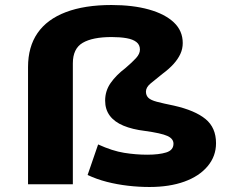

<svg xmlns="http://www.w3.org/2000/svg" viewBox="-20 -736 921 767"><path d="M577 11Q535 11 491.5 6Q448 1 407 -9.5Q366 -20 330 -37L372 -159Q429 -133 476 -125.5Q523 -118 568 -118Q615 -118 644 -127Q673 -136 673 -162Q673 -182 648.5 -193Q624 -204 559 -213Q509 -219 473 -234Q437 -249 418.5 -274Q400 -299 400 -334Q400 -373 422 -404.5Q444 -436 481 -464Q508 -487 523.5 -504Q539 -521 539 -538Q539 -557 525 -568Q511 -579 485.5 -583.5Q460 -588 426 -588Q350 -588 310.5 -565Q271 -542 271 -483V0H92V-468Q92 -549 130 -604Q168 -659 243 -687.5Q318 -716 425 -716Q511 -716 575 -698Q639 -680 674.5 -646.5Q710 -613 710 -564Q710 -541 700.5 -520.5Q691 -500 673.5 -480.5Q656 -461 629 -441Q600 -418 581.5 -402.5Q563 -387 563 -370Q563 -355 572.5 -345.5Q582 -336 606.5 -329.5Q631 -323 675 -314Q759 -295 801 -260.5Q843 -226 843 -164Q843 -112 809.5 -72Q776 -32 716.5 -10.5Q657 11 577 11Z"/></svg>

Font: Nunito Sans 7pt Expanded ExtraBold
Style: Regular
Weight: 800
Width: 7
Designer: Vernon Adams
Foundry: Vernon Adams
Version: Version 3.101;gftools[0.9.27]